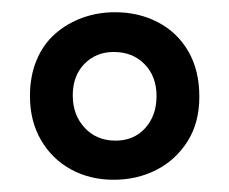

<svg xmlns="http://www.w3.org/2000/svg" viewBox="-20 -690 375 314"><path d="M166 -396Q127 -396 96 -413Q65 -430 47 -461Q29 -492 29 -533Q29 -566 40 -592Q51 -618 70.5 -635Q90 -652 115 -661Q140 -670 168 -670Q207 -670 238.5 -653.5Q270 -637 288 -606Q306 -575 306 -532Q306 -489 286.5 -458.5Q267 -428 235.5 -412Q204 -396 166 -396ZM169 -460Q199 -460 217.5 -480.5Q236 -501 236 -533Q236 -565 216.5 -585Q197 -605 166 -605Q137 -605 118 -585.5Q99 -566 99 -534Q99 -502 118.5 -481Q138 -460 169 -460Z"/></svg>

Font: Bricolage Grotesque SemiCondensed
Style: Regular
Weight: 400
Width: 4
Designer: Mathieu Triay
Foundry: Atelier Triay
Version: Version 1.001;gftools[0.9.33.dev8+g029e19f]